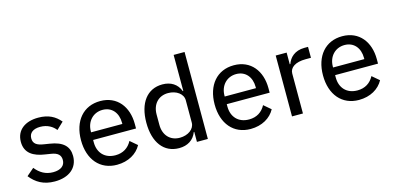

<svg xmlns="http://www.w3.org/2000/svg" viewBox="-69 -1153 3239 1578"><g transform="rotate(-15 1550.5 -364.0)"><path d="M241 12C363 12 439 -51 439 -152C439 -232 392 -282 278 -299L234 -306C174 -315 144 -334 144 -380C144 -424 176 -453 239 -453C301 -453 345 -424 370 -391L429 -447C385 -499 330 -530 242 -530C133 -530 54 -476 54 -374C54 -278 123 -237 222 -223L266 -216C329 -207 349 -180 349 -142C349 -94 313 -65 247 -65C184 -65 136 -93 97 -142L34 -88C82 -27 145 12 241 12Z M770 12C867 12 942 -33 978 -100L918 -151C890 -98 843 -67 778 -67C685 -67 632 -129 632 -215V-236H997V-275C997 -420 915 -530 770 -530C626 -530 535 -423 535 -259C535 -95 626 12 770 12ZM770 -455C848 -455 898 -397 898 -311V-301H632V-308C632 -393 689 -455 770 -455Z M1452 0H1545V-740H1452V-433H1448C1424 -497 1370 -530 1299 -530C1169 -530 1091 -427 1091 -259C1091 -91 1169 12 1299 12C1370 12 1424 -21 1448 -85H1452ZM1326 -69C1243 -69 1190 -128 1190 -215V-303C1190 -390 1243 -449 1326 -449C1396 -449 1452 -409 1452 -354V-164C1452 -109 1396 -69 1326 -69Z M1907 12C2004 12 2079 -33 2115 -100L2055 -151C2027 -98 1980 -67 1915 -67C1822 -67 1769 -129 1769 -215V-236H2134V-275C2134 -420 2052 -530 1907 -530C1763 -530 1672 -423 1672 -259C1672 -95 1763 12 1907 12ZM1907 -455C1985 -455 2035 -397 2035 -311V-301H1769V-308C1769 -393 1826 -455 1907 -455Z M2354 0V-340C2354 -391 2404 -425 2490 -425H2536V-518H2505C2422 -518 2376 -470 2359 -419H2354V-518H2261V0Z M2829 12C2926 12 3001 -33 3037 -100L2977 -151C2949 -98 2902 -67 2837 -67C2744 -67 2691 -129 2691 -215V-236H3056V-275C3056 -420 2974 -530 2829 -530C2685 -530 2594 -423 2594 -259C2594 -95 2685 12 2829 12ZM2829 -455C2907 -455 2957 -397 2957 -311V-301H2691V-308C2691 -393 2748 -455 2829 -455Z"/></g></svg>

Font: IBM Plex Thai Text
Style: Regular
Weight: 450
Designer: Mike Abbink, Paul van der Laan, Pieter van Rosmalen, Ben Mitchell, Mark Frömberg
Foundry: Bold Monday
Version: Version 1.0